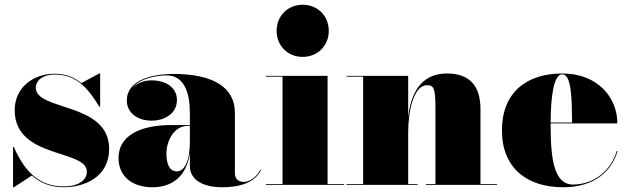

<svg xmlns="http://www.w3.org/2000/svg" viewBox="-20 -780 2650 810"><path d="M38.5 10 114.5 -39.5C150.5 -7.5 194.5 10 249 10C336 10 440.5 -33 440.5 -152C440.5 -350 131 -311 131 -410C131 -437 155.5 -465.5 212.5 -465.5C310.5 -465.5 359 -394.5 399 -330H402.5V-470H399L323 -429.5C294 -453 258 -469 212 -469C117.5 -469 42 -409 42 -315C42 -109 346.5 -151.5 346.5 -55.5C346.5 -25 318 6.5 249 6.5C149 6.5 86 -51 38.5 -160H35V10Z M704 -252.5C562 -252.5 480 -202.5 480 -113.5C480 -37.5 536 10 622.5 10C711 10 767.5 -40 781 -134.5V-80C781 -21 836 10 918 10C996 10 1058.5 -12.5 1081 -63L1078 -63.5C1057.5 -23 1023.5 -12.5 1008 -12.5C984 -12.5 971 -28 971 -48V-304.5C971 -410.5 880.5 -468 713 -468C622 -468 515 -443 515 -356C515 -305 559 -271 619.5 -271C677 -271 726.5 -303 726.5 -358C726.5 -412 678 -441 619.5 -441C585.5 -441 555 -428 536 -407C568.5 -449.5 640.5 -462 683 -462C763 -462 781 -376.5 781 -304.5V-252.5ZM726.5 -57C694.5 -57 682 -88.5 682 -133.5C682 -178 709.5 -249 772.5 -249H781V-180.5C781 -99 757 -57 726.5 -57Z M1147 -650C1147 -587 1194 -540 1257 -540C1320 -540 1367 -587 1367 -650C1367 -713 1320 -760 1257 -760C1194 -760 1147 -713 1147 -650ZM1102 -3.5V0H1432V-3.5H1362V-460H1102V-456.5H1172V-3.5Z M1442 -3.5V0H1742V-3.5H1702V-223C1702 -314.5 1726.5 -420.5 1781 -420.5C1809 -420.5 1817 -410.5 1817 -326.5V-3.5H1777V0H2077V-3.5H2007V-319C2007 -406 1972 -470 1865 -470C1750 -470 1712.5 -377 1702 -287V-460H1442V-456.5H1512V-3.5Z M2585.5 -143H2582C2557 -59 2485 -1.5 2397.5 -1.5C2318.5 -1.5 2303 -106 2303 -250C2303 -253.5 2303 -256.5 2303 -259.5H2584.5C2584.5 -368.5 2501.5 -470 2352.5 -470C2201.5 -470 2097.5 -390 2097.5 -230C2097.5 -70 2204.5 10 2355.5 10C2486.5 10 2559.5 -56 2585.5 -143ZM2352.5 -466.5C2391.5 -466.5 2392.5 -360.5 2393.5 -263H2303C2303.5 -372 2315.5 -466.5 2352.5 -466.5Z"/></svg>

Font: Bodoni* 48pt Fatface
Style: Regular
Weight: 900
Version: Version 2.3